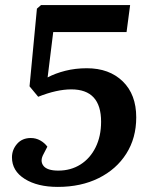

<svg xmlns="http://www.w3.org/2000/svg" viewBox="-20 -720 590 754"><path d="M377 -242Q377 -369 260 -369Q203 -369 130 -340L96 -381L125 -686L141 -700H491L477 -594H189L167 -416Q197 -432 236.5 -442Q276 -452 321 -452Q409 -452 462 -400.5Q515 -349 515 -259Q515 -178 476 -116.5Q437 -55 367.5 -20.5Q298 14 207 14Q127 14 77 -17.5Q27 -49 27 -102Q27 -132 47 -155Q67 -178 101 -178Q121 -178 138 -168.5Q155 -159 166 -144L151 -115Q136 -88 150.5 -69Q165 -50 209 -50Q258 -50 296 -74Q334 -98 355.5 -141.5Q377 -185 377 -242Z"/></svg>

Font: Literata 12pt SemiBold
Style: Italic
Weight: 600
Italic angle: -2°
Designer: Latin by Veronika Burian and Jose Scaglione. Greek by Irene Vlachou. Cyrillic by Vera Evstafieva
Foundry: TypeTogether
Version: Version 3.002